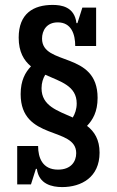

<svg xmlns="http://www.w3.org/2000/svg" viewBox="-20 -751 475 781"><path d="M56 -598C56 -540 77 -505 106 -481C83 -457 64 -424 64 -368C64 -177 290 -238 290 -128C290 -94 269 -61 216 -61C153 -61 135 -109 135 -157H50V-1H106L126 -64H130C138 -2 191 10 233 10C311 10 385 -30 385 -130C385 -183 364 -216 334 -239C357 -263 377 -296 377 -353C377 -545 151 -481 151 -594C151 -626 169 -660 215 -660C270 -660 286 -612 286 -564H371V-720H315L295 -657H291C283 -724 229 -731 194 -731C116 -731 56 -696 56 -598ZM292 -330C292 -307 285 -288 276 -273C214 -301 149 -320 149 -392C149 -414 155 -432 164 -447C226 -419 292 -402 292 -330Z"/></svg>

Font: Hermeneus One
Style: Regular
Weight: 400
Designer: Rodrigo Fuenzalida, Pablo Impallari
Foundry: Pablo Impallari, Rodrigo Fuenzalida
Version: Version 1.002